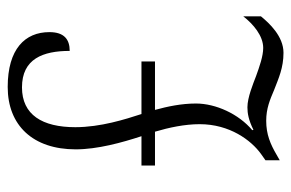

<svg xmlns="http://www.w3.org/2000/svg" viewBox="-152 -612 774 511"><g transform="rotate(-90 235.5 -357.0)"><path d="M350 10C394 10 429 -28 447 -50V-97C426 -70 395 -44 363 -44C341 -44 313 -54 288 -63C267 -71 231 -86 205 -86C189 -86 171 -83 145 -70L144 -73C187 -109 215 -170 215 -223C215 -262 207 -299 198 -332H327V-368H187C173 -411 152 -477 152 -544C152 -632 185 -686 258 -686C334 -686 355 -630 355 -559C386 -559 405 -574 405 -613C405 -678 360 -724 259 -724C157 -724 93 -657 93 -543C93 -485 111 -420 128 -368H50V-332H140C151 -295 160 -253 160 -213C160 -133 117 -76 81 -50L64 -38V0L78 -8C107 -25 133 -36 169 -36C202 -36 225 -26 251 -15C282 -3 310 10 350 10Z"/></g></svg>

Font: Noto Serif Hebrew Condensed Light
Style: Regular
Weight: 300
Width: 3
Designer: Monotype Design Team
Foundry: Monotype Imaging Inc.
Version: Version 2.004